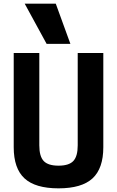

<svg xmlns="http://www.w3.org/2000/svg" viewBox="-20 -1020 640 1050"><path d="M300 10Q173 10 114 -44.5Q55 -99 55 -215V-730H195V-225Q195 -165 219 -139.5Q243 -114 300 -114Q357 -114 381 -139.5Q405 -165 405 -225V-730H545V-215Q545 -99 486 -44.5Q427 10 300 10ZM235 -780 115 -1000H285L365 -780Z"/></svg>

Font: M PLUS Code Latin Expanded
Style: Bold
Weight: 700
Width: 7
Designer: Coji Morishita
Foundry: UNDERFOREST DESIGN
Version: Version 1.002; ttfautohint (v1.8.3)